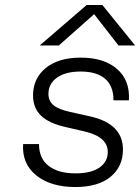

<svg xmlns="http://www.w3.org/2000/svg" viewBox="-20 -743 564 773"><path d="M329 -723H392L524 -560H457L359 -686L217 -560H140ZM320 -214 246 -231Q178 -246 145.5 -277Q113 -308 113 -359Q113 -427 164 -469Q215 -511 305 -511Q399 -511 451.5 -465Q504 -419 499 -339H437Q437 -397 403 -426Q369 -455 305 -455Q244 -455 209.5 -430.5Q175 -406 175 -365Q175 -336 196 -319Q217 -302 264 -292L340 -275Q475 -246 475 -141Q475 -72 425 -31Q375 10 283 10Q185 10 126.5 -36.5Q68 -83 73 -163H137Q137 -105 176 -75Q215 -45 284 -45Q347 -45 380.5 -68.5Q414 -92 414 -131Q414 -192 320 -214Z"/></svg>

Font: Overused Grotesk Book
Style: Italic
Weight: 350
Italic angle: -10°
Version: Version 0.003